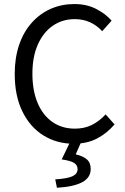

<svg xmlns="http://www.w3.org/2000/svg" viewBox="-20 -688 611 935"><path d="M339 12Q256.8 12 191.6 -28.4Q126.5 -68.7 89.1 -145Q51.7 -221.3 51.7 -327.7Q51.7 -406.9 73.4 -470Q95 -533.2 134.8 -577.5Q174.5 -621.9 227.4 -645.1Q280.2 -668.3 342.6 -668.3Q402.3 -668.3 448.5 -644.4Q494.8 -620.5 523.5 -587.3L477.7 -536Q451.9 -564.3 418.5 -579.5Q385.1 -594.8 344.4 -594.8Q283.1 -594.8 236.6 -562.3Q190.1 -529.8 164 -470.4Q137.8 -411.1 137.8 -329.5Q137.8 -246.8 163.2 -186.7Q188.5 -126.7 235.1 -94.1Q281.8 -61.5 344.7 -61.5Q391 -61.5 427.3 -79.5Q463.5 -97.5 494.4 -130.9L537.9 -82Q499.1 -37.2 450.8 -12.6Q402.6 12 339 12ZM257.2 226.3 249 185.6Q311.6 181.3 334.7 169.5Q357.8 157.6 357.8 136Q357.8 116.3 340.8 105.4Q323.8 94.4 280.5 88.4L324.2 -2.7H378L348.7 63.8Q383.3 71.5 402.5 87.8Q421.7 104 421.7 134.7Q421.7 178 379.1 200Q336.6 222 257.2 226.3Z"/></svg>

Font: Source Sans 3 VF
Style: Regular
Weight: 200
Designer: Paul D. Hunt
Foundry: Adobe
Version: Version 3.046;hotconv 1.0.118;makeotfexe 2.5.65603